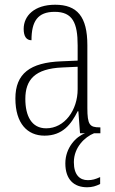

<svg xmlns="http://www.w3.org/2000/svg" viewBox="-20 -563 486 811"><path d="M168 10C245 10 281 -39 308 -93H311L318 0H339C301 14 256 61 256 127C256 196 293 228 348 228C369 228 386 223 403 214V185C383 194 370 198 351 198C317 198 292 176 292 122C292 59 339 15 377 0H404V-25H401C359 -25 349 -36 349 -107V-372C349 -493 306 -543 213 -543C125 -543 80 -496 80 -441C80 -410 91 -393 113 -393C113 -473 139 -513 211 -513C287 -513 308 -466 308 -371V-307L239 -304C107 -299 45 -252 45 -147C45 -41 96 10 168 10ZM175 -21C113 -21 87 -74 87 -145C87 -226 127 -273 243 -278L308 -281V-186C308 -98 253 -21 175 -21Z"/></svg>

Font: Noto Serif Armenian Condensed ExtraLight
Style: Regular
Weight: 200
Width: 3
Designer: Monotype Design Team
Foundry: Monotype Imaging Inc.
Version: Version 2.008